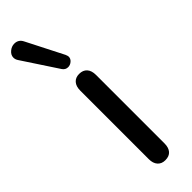

<svg xmlns="http://www.w3.org/2000/svg" viewBox="-295 -773 785 785"><g transform="rotate(-45 97.0 -381.0)"><path d="M67 -45V-441Q67 -466 79 -479.5Q91 -493 112 -493Q134 -493 146 -479.5Q158 -466 158 -441V-45Q158 -21 146.5 -7.5Q135 6 112 6Q91 6 79 -7.5Q67 -21 67 -45ZM-31 -730Q-31 -745 -17.5 -756.5Q-4 -768 12 -768Q36 -768 47 -746L128 -587Q132 -577 132 -573Q132 -561 122 -552.5Q112 -544 100 -544Q85 -544 76 -557L-24 -709Q-31 -719 -31 -730Z"/></g></svg>

Font: SN Pro
Style: Regular
Weight: 400
Designer: Tobias Whetton
Foundry: Supernotes
Version: Version 1.003